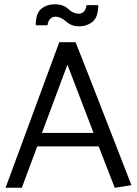

<svg xmlns="http://www.w3.org/2000/svg" viewBox="-20 -877 641 897"><path d="M384 -853H439Q439 -797 412.5 -775.5Q386 -754 349 -754Q314 -754 289 -776.5Q264 -799 238 -799Q225 -799 214.5 -788.5Q204 -778 202 -759H147Q147 -815 173 -836Q199 -857 236 -857Q276 -857 299 -835Q322 -813 349 -813Q362 -813 372 -823Q382 -833 384 -853ZM295 -575 176 -256H417Q387 -335 356 -415.5Q325 -496 295 -575ZM257 -680H333Q399 -514 464 -346Q529 -178 594 -12Q575 -9 555 -5.5Q535 -2 516 0L441 -193H154L82 0H6Q68 -169 131.5 -340Q195 -511 257 -680Z"/></svg>

Font: Palanquin
Style: Regular
Weight: 400
Designer: Pria Ravichandran
Version: Version 1.0.4